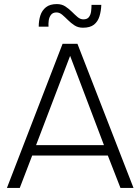

<svg xmlns="http://www.w3.org/2000/svg" viewBox="-20 -922 689 942"><path d="M14 0 287 -707H360L635 0H571L509 -159H138L77 0ZM157 -210H490L324 -648ZM387 -786Q363 -786 345.5 -797.5Q328 -809 313.5 -823.5Q299 -838 285.5 -849.5Q272 -861 257 -861Q239 -861 230 -849Q221 -837 219 -821Q217 -805 218 -791H170Q170 -821 178 -846Q186 -871 205.5 -886.5Q225 -902 259 -902Q283 -902 300.5 -890.5Q318 -879 332.5 -864.5Q347 -850 360.5 -838.5Q374 -827 389 -827Q408 -827 416.5 -838.5Q425 -850 427 -866.5Q429 -883 429 -898H477Q476 -868 468 -842Q460 -816 441 -801Q422 -786 387 -786Z"/></svg>

Font: Onest ExtraLight
Style: Regular
Weight: 250
Designer: Dmitri Voloshin, Andrey Kudryavtsev
Foundry: Dmitri Voloshin, Andrey Kudryavtsev
Version: Version 1.000;gftools[0.9.33]